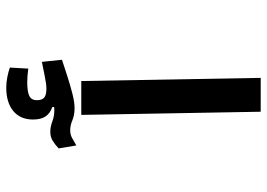

<svg xmlns="http://www.w3.org/2000/svg" viewBox="-142 -728 870 626"><g transform="rotate(-90 293.0 -415.0)"><path d="M241.7 0 231.4 -585H341.8L352.1 0ZM131.8 -601.1 122.1 -658.7Q134.8 -670.9 147.5 -678.5Q160.2 -686 175.8 -686Q192.9 -686 210 -679.4Q227.1 -672.9 246.6 -672.9Q258.3 -672.9 264.6 -675Q271 -677.2 286.1 -681.6L282.2 -653.8L257.8 -668L256.8 -679.7Q237.3 -686 226.8 -700.9Q216.3 -715.8 216.3 -742.2Q216.3 -783.7 243.9 -806.6Q271.5 -829.6 320.3 -829.6Q337.9 -829.6 355.7 -825.9Q373.5 -822.3 385.7 -817.9L382.3 -757.8Q371.1 -759.3 359.1 -760.3Q347.2 -761.2 338.9 -761.2Q306.2 -761.2 292.7 -754.2Q279.3 -747.1 279.3 -730Q279.3 -712.9 287.8 -705.8Q296.4 -698.7 316.9 -698.7Q331.5 -698.7 356.7 -703.9Q381.8 -709 404.3 -713.4L411.1 -647.9Q385.7 -639.6 356.4 -630.1Q327.1 -620.6 300 -613.8Q272.9 -606.9 253.4 -606.9Q230.5 -606.9 213.9 -614Q197.3 -621.1 181.2 -621.1Q167.5 -621.1 156.5 -615.2Q145.5 -609.4 131.8 -601.1Z"/></g></svg>

Font: Cascadia Code Medium
Style: Regular
Weight: 500
Monospace: yes
Designer: Aaron Bell
Foundry: Saja Typeworks
Version: Version 2407.024